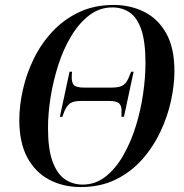

<svg xmlns="http://www.w3.org/2000/svg" viewBox="-20 -745 744 776"><path d="M306 11Q235 11 178.5 -19Q122 -49 90 -109Q58 -169 58 -260Q58 -318 72.5 -382.5Q87 -447 116.5 -507.5Q146 -568 191.5 -617Q237 -666 299 -695.5Q361 -725 440 -725Q506 -725 562 -697.5Q618 -670 651.5 -611Q685 -552 685 -457Q685 -403 671.5 -339.5Q658 -276 629 -214Q600 -152 555 -101Q510 -50 448 -19.5Q386 11 306 11ZM314 1Q366 1 407 -31.5Q448 -64 478.5 -117.5Q509 -171 529 -235.5Q549 -300 558.5 -366.5Q568 -433 568 -489Q568 -575 551.5 -624Q535 -673 505 -694Q475 -715 434 -715Q382 -715 340.5 -683Q299 -651 267.5 -598.5Q236 -546 215.5 -482Q195 -418 184.5 -352Q174 -286 174 -228Q174 -142 192.5 -92Q211 -42 242.5 -20.5Q274 1 314 1ZM222 -273 261 -455H271L270 -436Q269 -413 278 -402Q287 -391 320 -391H433Q465 -391 479.5 -402Q494 -413 502 -436L510 -455H520L481 -273H471V-292Q473 -314 463 -325.5Q453 -337 421 -337H308Q275 -337 261.5 -326Q248 -315 239 -292L232 -273Z"/></svg>

Font: Noto Serif Display SemiCondensed Medium
Style: Italic
Weight: 500
Width: 4
Italic angle: -12°
Designer: Monotype Design Team
Foundry: Monotype Imaging Inc.
Version: Version 2.009